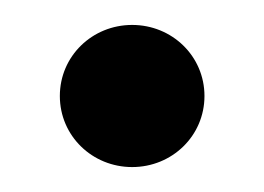

<svg xmlns="http://www.w3.org/2000/svg" viewBox="-20 -113 212 154"><path d="M28 -36C28 -4 54 21 86 21C118 21 144 -4 144 -36C144 -68 118 -93 86 -93C54 -93 28 -68 28 -36Z"/></svg>

Font: Charger Sport
Style: SeBdNrw
Weight: 600
Designer: Jasper
Foundry: Cannot Into Space Fonts
Version: Version 1.1